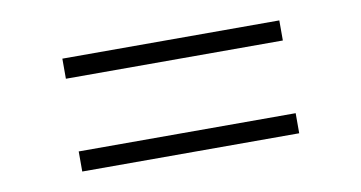

<svg xmlns="http://www.w3.org/2000/svg" viewBox="-38 -485 726 386"><g transform="rotate(-10 325.0 -292.0)"><path d="M104 -407.2H546.9V-366.2H104ZM104 -217.8H546.9V-176.8H104Z"/></g></svg>

Font: DavidDev Light
Style: Regular
Weight: 300
Designer: David.dev
Foundry: David.dev
Version: Version 1.001;FEAKit 1.0